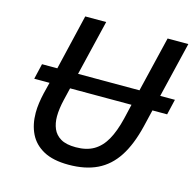

<svg xmlns="http://www.w3.org/2000/svg" viewBox="-104 -800 934 921"><g transform="rotate(15 363.5 -339.0)"><path d="M314 15Q237 15 189.5 -11Q142 -37 120 -82Q98 -127 98 -186Q98 -209 101.5 -234Q105 -259 111 -285L125 -341H49L67 -418H143L208 -693H312L246 -418H551L617 -693H720L654 -418H727L709 -341H636L616 -257Q593 -162 554 -102Q515 -42 456 -13.5Q397 15 314 15ZM326 -75Q379 -75 415 -96Q451 -117 475 -159.5Q499 -202 515 -268L532 -341H227L212 -278Q207 -257 204 -235.5Q201 -214 201 -195Q201 -161 212.5 -134Q224 -107 251 -91Q278 -75 326 -75Z"/></g></svg>

Font: Ubuntu Sans Medium
Style: Italic
Weight: 500
Italic angle: -13.5°
Designer: Dalton Maag Ltd
Foundry: Dalton Maag Ltd
Version: Version 1.006